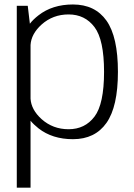

<svg xmlns="http://www.w3.org/2000/svg" viewBox="-20 -618 600 858"><path d="M55 220.5H116.5V-78.5Q130.5 -61.5 152 -44.5Q214 4 306 4Q404.5 4 455.8 -68.8Q507 -141.5 507 -297Q507 -453.5 455.8 -525.8Q404.5 -598 306 -598Q214 -598 152 -549.5Q128 -531 113.5 -512L104 -592H55ZM116.5 -177V-417Q119.5 -466.5 166 -508.5Q216.5 -553.5 286.5 -553.5Q359.5 -553.5 402.2 -497Q445 -440.5 445 -297Q445 -153 402.2 -96.8Q359.5 -40.5 286.5 -40.5Q216.5 -40.5 166 -85.5Q119.5 -127.5 116.5 -177Z"/></svg>

Font: Anybody Light
Style: Regular
Weight: 300
Designer: Tyler Finck
Foundry: Etcetera Type Company
Version: Version 1.111; ttfautohint (v1.8.4)